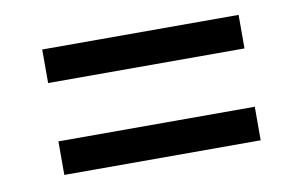

<svg xmlns="http://www.w3.org/2000/svg" viewBox="-42 -551 593 389"><g transform="rotate(-10 255.0 -357.0)"><path d="M63 -417V-486H467V-417ZM63 -228V-297H467V-228Z"/></g></svg>

Font: Noto Serif Tamil SemiCondensed
Style: Bold Italic
Weight: 700
Width: 4
Italic angle: -12°
Designer: Indian Type Foundry, Tom Grace, and the Monotype Design Team
Foundry: Monotype Imaging Inc.
Version: Version 2.003; ttfautohint (v1.8.4.7-5d5b)